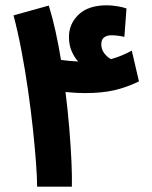

<svg xmlns="http://www.w3.org/2000/svg" viewBox="-20 -704 574 724"><path d="M251 0H120Q120 -31 116 -87Q112 -143 104.5 -214Q97 -285 86 -362Q75 -439 61 -512.5Q47 -586 31 -646L164 -683Q178 -638 189.5 -585.5Q201 -533 210 -478Q225 -476 241 -474.5Q257 -473 275 -472Q260 -488 250 -511.5Q240 -535 240 -565Q240 -614 276.5 -649Q313 -684 383 -684Q401 -684 422.5 -680.5Q444 -677 457 -672L449 -565Q423 -571 400 -571Q383 -571 372.5 -563Q362 -555 362 -537Q362 -518 372.5 -504Q383 -490 398 -481Q420 -487 438 -494.5Q456 -502 477 -513L504 -397Q456 -374 410 -363.5Q364 -353 300 -353Q282 -353 265.5 -354Q249 -355 227 -357Q236 -285 241.5 -217.5Q247 -150 249.5 -94Q252 -38 251 0Z"/></svg>

Font: Noto Sans Arabic SemCond
Style: Bold
Weight: 700
Width: 4
Designer: Monotype Design Team, Nadine Chahine, Nizar Qandah and Khaled Hosny
Foundry: Monotype Imaging Inc.
Version: Version 2.012; ttfautohint (v1.8.4.7-5d5b)